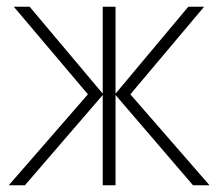

<svg xmlns="http://www.w3.org/2000/svg" viewBox="-20 -550 650 570"><path d="M586 -530 367 -270 602 0H553L323 -268V0H285V-268L54 0H6L241 -270L21 -530H68L285 -272V-530H323V-272L539 -530Z"/></svg>

Font: Noto Sans Disp ExtLt
Style: Regular
Weight: 200
Designer: Monotype Design Team
Foundry: Monotype Imaging Inc.
Version: Version 2.000;GOOG;noto-source:20170915:90ef993387c0